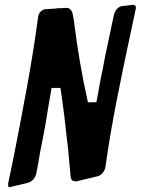

<svg xmlns="http://www.w3.org/2000/svg" viewBox="-20 -780 584 797"><path d="M95 -21C112 -25 127 -41 131 -61L139 -104C143 -129 147 -154 152 -176C164 -234 174 -293 184 -357C187 -375 191 -397 194 -415H231C234 -397 241 -345 247 -298L255 -227C258 -203 260 -183 262 -168L273 -48C275 -32 281 -27 296 -27L384 -48C401 -52 415 -68 418 -89C443 -270 481 -449 519 -628L543 -741C544 -743 544 -745 544 -749C544 -758 537 -760 530 -760C516 -758 502 -756 488 -755C471 -753 458 -738 453 -719L429 -606C424 -582 420 -562 416 -544L406 -491C402 -474 399 -457 395 -437C392 -416 386 -386 380 -356L345 -355C320 -466 301 -580 288 -684L289 -683L282 -720C279 -738 269 -747 257 -747H246C241 -746 237 -746 233 -746H223C219 -746 213 -745 209 -744H197C194 -743 191 -743 187 -743H188L169 -742C153 -740 140 -727 138 -708C112 -512 74 -319 36 -125L14 -19C14 -17 14 -15 14 -12C14 -6 15 -3 18 -3C20 -3 23 -3 24 -4Z"/></svg>

Font: Bangerz
Style: Regular
Weight: 400
Designer: vernon adams
Foundry: Vernon Adams
Version: Version 2.10;December 28, 2023;FontCreator 13.0.0.2683 64-bi